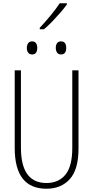

<svg xmlns="http://www.w3.org/2000/svg" viewBox="-20 -1144 570 1174"><path d="M264 10Q70 10 70 -239V-714H108V-242Q108 -132 147.5 -78.5Q187 -25 264 -25Q339 -25 380.5 -76.5Q422 -128 422 -239V-714H460V-235Q460 -108 407 -49Q354 10 264 10ZM353 -811Q337 -811 329 -822.5Q321 -834 321 -851Q321 -869 329 -880Q337 -891 353 -891Q370 -891 377.5 -880Q385 -869 385 -851Q385 -833 377.5 -822Q370 -811 353 -811ZM176 -811Q160 -811 152 -822.5Q144 -834 144 -851Q144 -868 152 -879.5Q160 -891 176 -891Q193 -891 200.5 -879.5Q208 -868 208 -851Q208 -833 200.5 -822Q193 -811 176 -811ZM223 -974Q255 -1008 289 -1049Q323 -1090 345 -1124H389V-1117Q373 -1094 349 -1066.5Q325 -1039 299 -1012Q273 -985 249 -965H223Z"/></svg>

Font: Noto Sans Mono Condensed ExtraLight
Style: Regular
Weight: 200
Width: 3
Designer: Monotype Design Team
Foundry: Monotype Imaging Inc.
Version: Version 2.014; ttfautohint (v1.8.4.7-5d5b)